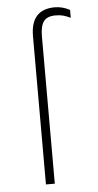

<svg xmlns="http://www.w3.org/2000/svg" viewBox="-52 -745 396 778"><g transform="rotate(-5 146.0 -356.0)"><path d="M103 -603Q103 -712 201 -712Q232 -712 262 -696V-664Q245 -672 232 -675.5Q219 -679 201 -679Q167 -679 153 -660Q139 -641 139 -599V0H103Z"/></g></svg>

Font: Overpass Thin
Style: Regular
Weight: 100
Designer: Delve Withrington, Thomas Jockin
Foundry: Delve Fonts
Version: Version 3.000;DELV;Overpass